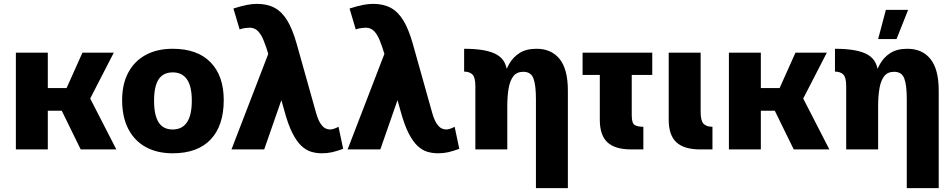

<svg xmlns="http://www.w3.org/2000/svg" viewBox="-20 -772 4919 992"><path d="M62 -500H227V0H62ZM114 -317H324L406 -500H568L446 -263L581 0H397L299 -200H117Z M872 20Q792 20 733.5 -12Q675 -44 643 -105.5Q611 -167 611 -255Q611 -338 643 -397.5Q675 -457 733.5 -488.5Q792 -520 872 -520Q1000 -520 1068 -450Q1136 -380 1136 -255Q1136 -123 1068.5 -51.5Q1001 20 872 20ZM872 -103Q921 -103 946 -140Q971 -177 971 -252Q971 -326 946 -362Q921 -398 873 -398Q823 -398 799.5 -362Q776 -326 776 -252Q776 -177 799.5 -140Q823 -103 872 -103Z M1372 -509 1459 -327 1345 0H1176ZM1753 -3Q1720 9 1695.5 14.5Q1671 20 1643 20Q1614 20 1587.5 12Q1561 4 1537 -18.5Q1513 -41 1491 -84Q1469 -127 1450 -197L1366 -494Q1354 -534 1341.5 -564.5Q1329 -595 1312 -612Q1295 -629 1269 -629Q1261 -629 1246.5 -627Q1232 -625 1218 -620L1186 -728Q1227 -741 1255 -746.5Q1283 -752 1308 -752Q1361 -752 1399 -731.5Q1437 -711 1464.5 -665.5Q1492 -620 1513 -545L1613 -189Q1624 -151 1636.5 -133Q1649 -115 1661 -109Q1673 -103 1684 -103Q1703 -103 1729 -117Z M1972 -509 2059 -327 1945 0H1776ZM2353 -3Q2320 9 2295.5 14.5Q2271 20 2243 20Q2214 20 2187.5 12Q2161 4 2137 -18.5Q2113 -41 2091 -84Q2069 -127 2050 -197L1966 -494Q1954 -534 1941.5 -564.5Q1929 -595 1912 -612Q1895 -629 1869 -629Q1861 -629 1846.5 -627Q1832 -625 1818 -620L1786 -728Q1827 -741 1855 -746.5Q1883 -752 1908 -752Q1961 -752 1999 -731.5Q2037 -711 2064.5 -665.5Q2092 -620 2113 -545L2213 -189Q2224 -151 2236.5 -133Q2249 -115 2261 -109Q2273 -103 2284 -103Q2303 -103 2329 -117Z M2436 -327Q2436 -372 2421 -387Q2406 -402 2378 -402V-520Q2497 -520 2549 -488.5Q2601 -457 2601 -384V0H2436ZM2749 -260Q2749 -333 2736 -367Q2723 -401 2684 -401Q2650 -401 2632.5 -378.5Q2615 -356 2608 -316Q2601 -276 2601 -222L2584 -288L2582 -368Q2591 -407 2611 -442Q2631 -477 2665 -498.5Q2699 -520 2752 -520Q2829 -520 2871.5 -467Q2914 -414 2914 -304V200H2749Z M2990 -500H3350V-385H2990ZM3304 0H3242Q3157 0 3118 -37Q3079 -74 3079 -153V-500H3244V-177Q3244 -136 3258.5 -126.5Q3273 -117 3304 -117Z M3598 0Q3514 0 3474.5 -37Q3435 -74 3435 -153V-500H3600V-194Q3600 -148 3615 -132.5Q3630 -117 3661 -117V0Z M3746 -500H3911V0H3746ZM3798 -317H4008L4090 -500H4252L4130 -263L4265 0H4081L3983 -200H3801Z M4352 -327Q4352 -372 4337 -387Q4322 -402 4294 -402V-520Q4413 -520 4465 -488.5Q4517 -457 4517 -384V0H4352ZM4665 -260Q4665 -333 4652 -367Q4639 -401 4600 -401Q4566 -401 4548.5 -378.5Q4531 -356 4524 -316Q4517 -276 4517 -222L4500 -288L4498 -368Q4507 -407 4527 -442Q4547 -477 4581 -498.5Q4615 -520 4668 -520Q4745 -520 4787.5 -467Q4830 -414 4830 -304V200H4665ZM4557 -721H4672L4612 -570H4517Z"/></svg>

Font: Moderustic
Style: Bold
Weight: 700
Designer: Tural Alisoy
Foundry: TAFT Foundry
Version: Version 2.120